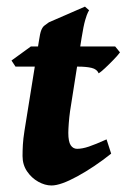

<svg xmlns="http://www.w3.org/2000/svg" viewBox="-20 -548 386 586"><path d="M346.2 -388.2Q340.3 -379.9 326.9 -366Q313.5 -352.1 300.3 -339.8Q287.1 -327.6 281.2 -324.2Q275.9 -336.9 259.5 -340.8Q243.2 -344.7 217.3 -344.7H27.3L15.1 -363.3L74.2 -406.2H331.5ZM319.3 -79.1Q267.1 -37.6 216.1 -9.8Q165 18.1 137.2 18.1Q117.2 18.1 96.7 6.6Q76.2 -4.9 62.5 -25.1Q48.8 -45.4 48.8 -71.8Q48.8 -88.9 49.8 -106.4Q50.8 -124 54.7 -148.9L98.6 -421.9Q102.1 -446.8 106.2 -456.5Q110.4 -466.3 116 -470.2Q121.6 -474.1 129.4 -480L239.3 -527.8L252 -516.6Q252 -516.6 248.8 -511Q245.6 -505.4 240.2 -487.3Q234.9 -469.2 229 -432.1L193.8 -208.5Q191.4 -191.4 189.9 -171.9Q188.5 -152.3 188.5 -142.6Q188.5 -115.7 195.8 -104.7Q203.1 -93.8 215.3 -93.8Q231 -93.8 251.2 -100.6Q271.5 -107.4 305.2 -122.6Z"/></svg>

Font: Dai Banna SIL
Style: Bold Italic
Weight: 700
Italic angle: -11°
Designer: Victor Gaultney
Foundry: SIL International
Version: Version 4.000